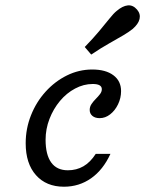

<svg xmlns="http://www.w3.org/2000/svg" viewBox="-20 -685 541 716"><path d="M218.5 11.3Q152.4 11.3 114.1 -31.9Q75.8 -75 75.8 -150.8Q75.8 -205.6 95.6 -255.2Q115.3 -304.8 150 -343.1Q184.7 -381.5 229.4 -403.6Q274.2 -425.8 324.2 -425.8Q374.2 -425.8 402.8 -404.4Q431.5 -383.1 431.5 -345.2Q431.5 -319.4 420.2 -296Q408.9 -272.6 390.7 -258.5Q372.6 -244.4 351.6 -244.4Q334.7 -244.4 324.6 -252.8Q314.5 -261.3 314.5 -275Q314.5 -287.1 321.4 -297.2Q328.2 -307.3 337.1 -316.1Q346 -325 352.8 -333.9Q359.7 -342.7 359.7 -352.4Q359.7 -371.8 325.8 -371.8Q291.9 -371.8 260.1 -354.8Q228.2 -337.9 203.6 -308.5Q179 -279 164.5 -241.5Q150 -204 150 -163.7Q150 -108.1 171 -79Q191.9 -50 233.1 -50Q265.3 -50 291.1 -64.9Q316.9 -79.8 337.1 -111.3H391.9Q364.5 -51.6 319.8 -20.2Q275 11.3 218.5 11.3ZM320.2 -481.5 296 -509.7Q326.6 -541.1 349.2 -568.1Q371.8 -595.2 387.9 -615.3Q404 -635.5 415.3 -644.4Q437.1 -662.9 456.5 -664.9Q475.8 -666.9 491.1 -649.2Q504.8 -633.1 500.4 -614.1Q496 -595.2 474.2 -576.6Q461.3 -566.1 439.5 -553.2Q417.7 -540.3 387.5 -523.4Q357.3 -506.5 320.2 -481.5Z"/></svg>

Font: Playfair 5pt SemiExpanded Light
Style: Italic
Weight: 300
Width: 6
Italic angle: -15.6°
Designer: Claus Eggers Sørensen
Foundry: Claus Eggers Sørensen
Version: Version 2.203